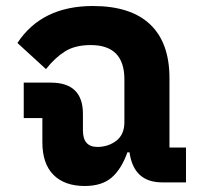

<svg xmlns="http://www.w3.org/2000/svg" viewBox="-20 -607 661 639"><path d="M262 12Q195 12 158 -25Q121 -62 121 -134V-214H59V-332H149Q256 -332 256 -228V-173Q256 -118 304 -118Q340 -118 367 -138.5Q394 -159 394 -201V-343Q394 -457 282 -457Q230 -457 196.5 -436Q163 -415 133 -377L38 -464Q119 -587 289 -587Q415 -587 479.5 -526Q544 -465 544 -347V-116H599V0H520Q425 0 411 -100H404Q384 -44 351.5 -16Q319 12 262 12Z"/></svg>

Font: Anuphan
Style: Bold
Weight: 700
Designer: Mike Abbink, Paul van der Laan, Pieter van Rosmalen, Mint Tantisuwanna
Foundry: Bold Monday; Cadson Demak
Version: Version 3.002;hotconv 1.0.109;makeotfexe 2.5.65596